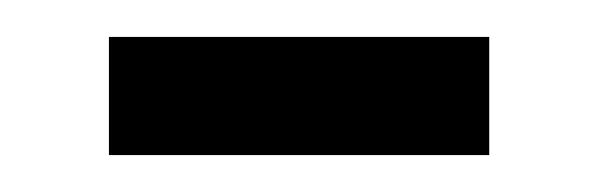

<svg xmlns="http://www.w3.org/2000/svg" viewBox="-20 -325 324 104"><path d="M39 -241V-305H245V-241Z"/></svg>

Font: Alumni Sans Thin SemiBold
Style: Regular
Weight: 600
Version: Version 1.018